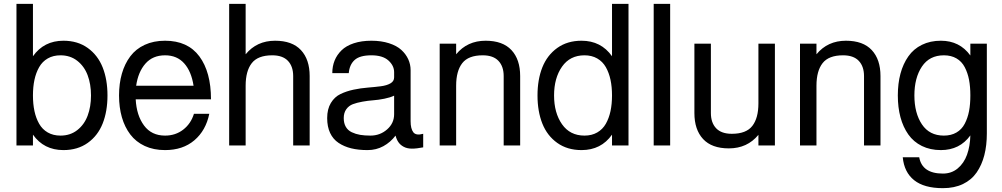

<svg xmlns="http://www.w3.org/2000/svg" viewBox="-20 -750 5168 990"><path d="M64.9 0V-730H149.9V-460Q206.5 -540 307.1 -540Q380.4 -540 432.4 -502.7Q484.4 -465.3 509.3 -402.6Q534.2 -339.8 534.2 -257.8Q534.2 -175.8 509.3 -113Q484.4 -50.3 432.4 -13.2Q380.4 23.9 307.1 23.9Q206.1 23.9 149.9 -55.7V0ZM292 -50.8Q342.3 -50.8 378.4 -79.1Q414.6 -107.4 431.9 -153.6Q449.2 -199.7 449.2 -257.8Q449.2 -315.9 431.9 -362.1Q414.6 -408.2 378.4 -436.5Q342.3 -464.8 292 -464.8Q254.4 -464.8 226.3 -448.7Q198.2 -432.6 181.9 -403.8Q165.5 -375 157.7 -338.6Q149.9 -302.2 149.9 -257.8Q149.9 -213.4 157.7 -177Q165.5 -140.6 181.9 -111.8Q198.2 -83 226.3 -66.9Q254.4 -50.8 292 -50.8Z M831.1 23.9Q772 23.9 726.3 2.7Q680.7 -18.6 651.9 -56.6Q623 -94.7 608.4 -145.5Q593.8 -196.3 593.8 -257.8Q593.8 -319.3 608.4 -370.1Q623 -420.9 651.6 -459.2Q680.2 -497.6 726.1 -518.8Q772 -540 831.1 -540Q948.2 -540 1008.1 -459.2Q1067.9 -378.4 1067.9 -237.8H982.9H679.7Q684.1 -154.8 722.7 -102.8Q761.2 -50.8 831.1 -50.8Q884.8 -50.8 924.6 -81.5Q964.4 -112.3 980 -163.1H1059.1Q1041.5 -77.1 982.2 -26.6Q922.9 23.9 831.1 23.9ZM831.1 -464.8Q767.6 -464.8 730 -422.1Q692.4 -379.4 682.1 -308.1H978Q966.8 -381.8 929.7 -423.3Q892.6 -464.8 831.1 -464.8Z M1161.6 0V-730H1246.6V-470.2Q1304.2 -540 1398.4 -540Q1486.8 -540 1531.7 -491.7Q1576.7 -443.4 1576.7 -357.9V0H1491.7V-357.9Q1491.7 -407.7 1464.6 -436.3Q1437.5 -464.8 1383.8 -464.8Q1309.6 -464.8 1278.1 -424.3Q1246.6 -383.8 1246.6 -308.1V0Z M2162.1 -60.1V9.8Q2127.4 16.6 2103 16.4Q2078.6 16.1 2061.5 6.8Q2044.4 -2.4 2034.7 -16.4Q2024.9 -30.3 2019.5 -50.8Q1993.7 -16.6 1956.8 3.7Q1919.9 23.9 1875 23.9Q1828.1 23.9 1791.3 14.9Q1754.4 5.9 1725.8 -13.2Q1697.3 -32.2 1682.1 -64.5Q1667 -96.7 1667 -141.1Q1667 -187.5 1686 -219Q1705.1 -250.5 1735.6 -265.1Q1766.1 -279.8 1802.7 -287.6Q1839.4 -295.4 1876.2 -298.3Q1913.1 -301.3 1943.6 -305.2Q1974.1 -309.1 1993.2 -320.1Q2012.2 -331.1 2012.2 -351.1V-377.9Q2012.2 -411.6 1982.7 -438.2Q1953.1 -464.8 1895 -464.8Q1835.4 -464.8 1808.8 -440.9Q1782.2 -417 1778.3 -373H1693.4Q1693.4 -408.2 1705.3 -437.7Q1717.3 -467.3 1741 -490.5Q1764.6 -513.7 1804.2 -526.9Q1843.8 -540 1895 -540Q1945.8 -540 1985.8 -527.1Q2025.9 -514.2 2049.6 -492.4Q2073.2 -470.7 2085.2 -444.1Q2097.2 -417.5 2097.2 -388.2V-125Q2097.2 -86.4 2111.1 -68.1Q2125 -49.8 2162.1 -60.1ZM2012.2 -161.1V-256.8Q1992.2 -247.1 1961.9 -241Q1931.6 -234.9 1904.5 -232.9Q1877.4 -231 1848.9 -225.8Q1820.3 -220.7 1799.6 -212.9Q1778.8 -205.1 1765.6 -186.8Q1752.4 -168.5 1752.4 -141.1Q1752.4 -114.3 1763.2 -95.9Q1773.9 -77.6 1793.9 -68.1Q1814 -58.6 1836.9 -54.7Q1859.9 -50.8 1890.1 -50.8Q1939.5 -50.8 1975.8 -82.5Q2012.2 -114.3 2012.2 -161.1Z M2247.1 0V-524.9H2332V-470.2Q2389.6 -540 2483.9 -540Q2572.3 -540 2617.2 -491.7Q2662.1 -443.4 2662.1 -357.9V0H2577.1V-357.9Q2577.1 -407.7 2550 -436.3Q2522.9 -464.8 2469.2 -464.8Q2395 -464.8 2363.5 -424.3Q2332 -383.8 2332 -308.1V0Z M3220.7 0H3135.7V-55.7Q3079.6 23.9 2978.5 23.9Q2905.3 23.9 2853.3 -13.2Q2801.3 -50.3 2776.4 -113Q2751.5 -175.8 2751.5 -257.8Q2751.5 -339.8 2776.4 -402.6Q2801.3 -465.3 2853.3 -502.7Q2905.3 -540 2978.5 -540Q3079.1 -540 3135.7 -460V-730H3220.7ZM2993.7 -464.8Q2918.9 -464.8 2877.9 -406.2Q2836.9 -347.7 2836.9 -257.8Q2836.9 -168 2877.9 -109.4Q2918.9 -50.8 2993.7 -50.8Q3031.2 -50.8 3059.3 -66.9Q3087.4 -83 3103.8 -111.8Q3120.1 -140.6 3127.9 -177Q3135.7 -213.4 3135.7 -257.8Q3135.7 -302.2 3127.9 -338.6Q3120.1 -375 3103.8 -403.8Q3087.4 -432.6 3059.3 -448.7Q3031.2 -464.8 2993.7 -464.8Z M3350.6 0V-730H3435.5V0Z M3975.6 -524.9V0H3890.6V-54.7Q3833 15.1 3738.3 15.1Q3649.9 15.1 3605.2 -33.2Q3560.5 -81.5 3560.5 -167V-524.9H3645.5V-167Q3645.5 -117.2 3672.6 -88.6Q3699.7 -60.1 3753.4 -60.1Q3827.6 -60.1 3859.1 -100.6Q3890.6 -141.1 3890.6 -216.8V-524.9Z M4105 0V-524.9H4189.9V-470.2Q4247.6 -540 4341.8 -540Q4430.2 -540 4475.1 -491.7Q4520 -443.4 4520 -357.9V0H4435.1V-357.9Q4435.1 -407.7 4408 -436.3Q4380.9 -464.8 4327.1 -464.8Q4252.9 -464.8 4221.4 -424.3Q4189.9 -383.8 4189.9 -308.1V0Z M4983.4 -51.8Q4928.7 23.9 4831.5 23.9Q4776.4 23.9 4733.4 2.7Q4690.4 -18.6 4663.6 -56.6Q4636.7 -94.7 4623 -145.5Q4609.4 -196.3 4609.4 -257.8Q4609.4 -319.3 4623 -370.1Q4636.7 -420.9 4663.6 -459.2Q4690.4 -497.6 4733.4 -518.8Q4776.4 -540 4831.5 -540Q4928.2 -540 4983.4 -463.9V-524.9H5068.4V-62Q5068.4 0 5055.4 50.3Q5042.5 100.6 5015.9 139.2Q4989.3 177.7 4945.1 199Q4900.9 220.2 4841.8 220.2Q4745.1 220.2 4693.6 179.2Q4642.1 138.2 4634.8 61H4719.7Q4734.9 145 4841.8 145Q4886.2 145 4918.2 118.4Q4950.2 91.8 4966.1 48.1Q4981.9 4.4 4983.4 -51.8ZM4846.7 -464.8Q4772.5 -464.8 4733.6 -406.7Q4694.8 -348.6 4694.8 -257.8Q4694.8 -167 4733.6 -108.9Q4772.5 -50.8 4846.7 -50.8Q4884.3 -50.8 4911.6 -66.7Q4939 -82.5 4954.3 -111.8Q4969.7 -141.1 4976.6 -177Q4983.4 -212.9 4983.4 -257.8Q4983.4 -302.7 4976.6 -338.6Q4969.7 -374.5 4954.3 -403.8Q4939 -433.1 4911.6 -449Q4884.3 -464.8 4846.7 -464.8Z"/></svg>

Font: Miedinger*
Style: Book
Weight: 400
Version: Version 001.000